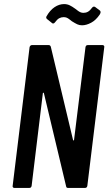

<svg xmlns="http://www.w3.org/2000/svg" viewBox="-20 -921 531 941"><path d="M410 -700H483Q487 -700 489.5 -697Q492 -694 491 -690L408 -10Q406 0 397 0H313Q305 0 304 -8L195 -465Q194 -467 192 -466.5Q190 -466 190 -464L135 -10Q133 0 124 0H50Q46 0 43.5 -3Q41 -6 42 -10L125 -690Q126 -694 129 -697Q132 -700 136 -700H219Q226 -700 229 -692L338 -235Q339 -232 341 -232.5Q343 -233 343 -236L399 -690Q401 -700 410 -700ZM332 -817Q328 -820 320.5 -826Q313 -832 306.5 -834.5Q300 -837 292 -837Q280 -837 270 -831.5Q260 -826 249 -811Q246 -807 242 -806Q238 -805 235 -808L210 -828Q204 -834 208 -841Q225 -871 247.5 -886Q270 -901 294 -901Q309 -901 321.5 -895Q334 -889 349 -878Q352 -876 359.5 -870Q367 -864 374 -861Q381 -858 389 -858Q401 -858 411 -863.5Q421 -869 432 -884Q435 -888 439 -888.5Q443 -889 446 -887L470 -869Q473 -866 473 -861Q473 -857 469 -850Q450 -822 426.5 -809.5Q403 -797 382 -797Q369 -797 358.5 -802Q348 -807 332 -817Z"/></svg>

Font: Barlow Condensed Medium
Style: Italic
Weight: 500
Width: 3
Italic angle: -7°
Designer: Jeremy Tribby
Foundry: Tribby Type
Version: Version 1.408